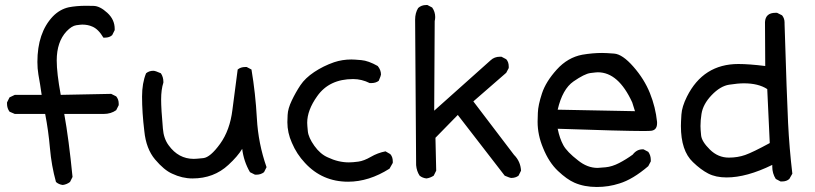

<svg xmlns="http://www.w3.org/2000/svg" viewBox="-20 -721 3247 765"><path d="M230 16Q214 14 203 4Q185 -61 179 -130.5Q173 -200 160 -267H39L18 -276Q8 -290 8 -307V-313L18 -333L39 -343H146Q140 -386 133 -424Q129 -448 129 -474Q129 -590 190 -655Q218 -684 254 -692Q285 -698 323 -698Q328 -698 353 -697.5Q378 -697 407.5 -670Q437 -643 437 -606V-601L427 -581Q416 -571 398 -571H392Q372 -605 348 -615Q330 -623 308 -623Q302 -623 284 -620.5Q266 -618 245 -596Q206 -554 206 -480Q206 -430 222 -343L423 -347L443 -337Q453 -325 453 -308V-302L443 -282Q422 -267 393 -267H236Q254 -168 269 -16L259 4Q246 14 230 16Z M747 -10Q706 -10 666 -29Q634 -43 598 -85.5Q562 -128 555 -199Q546 -273 546 -336Q546 -390 562 -429Q574 -439 591 -439Q599 -439 621 -429Q631 -414 631 -395V-392Q622 -364 622 -325Q622 -287 629 -209Q632 -169 652 -142Q691 -88 752 -88Q762 -88 790 -91Q818 -94 857 -148Q896 -202 906 -283Q916 -364 927 -444Q939 -454 957 -454H963L982 -444Q998 -349 1003.5 -249Q1009 -149 1042 -55L1032 -35Q1019 -25 1002 -25H996L976 -35Q951 -78 945 -128Q927 -98 890 -64Q832 -10 747 -10Z M1367 3Q1264 3 1195 -72Q1162 -107 1143 -152Q1125 -192 1125 -234Q1125 -238 1126 -263Q1127 -288 1142.5 -320.5Q1158 -353 1177 -381.5Q1196 -410 1232 -434Q1268 -458 1311 -473Q1344 -484 1380 -484Q1391 -484 1419.5 -481.5Q1448 -479 1485 -458Q1498 -442 1498 -424Q1498 -420 1489 -399Q1477 -390 1460 -390H1453Q1421 -406 1387 -406Q1292 -406 1244 -338Q1204 -282 1204 -232Q1204 -223 1206.5 -198Q1209 -173 1232.5 -140Q1256 -107 1286 -94Q1328 -74 1370 -74Q1385 -74 1407.5 -77Q1430 -80 1457.5 -96Q1485 -112 1516 -118L1535 -107Q1545 -96 1545 -78V-72L1532 -49Q1450 3 1367 3Z M1679 -10Q1663 -12 1652 -21Q1640 -39 1638 -63L1634 -643Q1634 -669 1646 -689Q1659 -701 1678 -701H1683L1702 -691Q1714 -674 1714 -653Q1714 -645 1712 -637L1710 -280L1935 -481Q1950 -495 1972 -495H1978L1997 -485Q2007 -474 2007 -456V-450L1997 -431L1866 -317L2028 -104Q2054 -78 2056 -41L2046 -21Q2034 -12 2017 -12Q2012 -12 1991 -21L1804 -263L1715 -172L1718 -41L1708 -21Q1694 -12 1679 -10Z M2358 24Q2308 24 2269 7Q2239 -6 2203 -40Q2167 -74 2144 -131Q2122 -183 2122 -236Q2122 -241 2123 -271.5Q2124 -302 2139.5 -349Q2155 -396 2198.5 -444Q2242 -492 2300 -503Q2341 -510 2379 -510Q2394 -510 2427 -507.5Q2460 -505 2503.5 -455.5Q2547 -406 2569.5 -350Q2592 -294 2598 -235V-230Q2598 -203 2575 -200Q2569 -199 2542 -199Q2462 -199 2202 -208Q2210 -169 2224.5 -142.5Q2239 -116 2283 -82Q2320 -52 2361 -52Q2367 -52 2393 -54.5Q2419 -57 2447 -71.5Q2475 -86 2501 -105Q2517 -126 2540 -126H2544L2563 -116Q2573 -102 2573 -84V-78L2563 -59Q2501 -6 2448 10Q2405 24 2358 24ZM2510 -278 2499 -313Q2444 -433 2362 -433Q2356 -433 2332.5 -430Q2309 -427 2265 -396.5Q2221 -366 2202 -284Z M3096 2H3090L3071 -8Q3057 -30 3057 -57V-64Q2955 -14 2875 -14Q2832 -14 2802 -29.5Q2772 -45 2741 -75Q2693 -120 2693 -219Q2693 -233 2695 -264.5Q2697 -296 2717 -336Q2782 -466 2922 -466Q2964 -466 3029 -458L3028 -633Q3030 -670 3070 -670H3076L3096 -660Q3106 -648 3106 -631V-625Q3115 -333 3120 -231.5Q3125 -130 3137 -29L3125 -8Q3114 2 3096 2ZM2884 -93Q2919 -93 2949 -103.5Q2979 -114 3047 -151L3037 -366Q3002 -389 2944 -389Q2920 -389 2885 -383.5Q2850 -378 2815.5 -342Q2781 -306 2775 -267Q2771 -242 2771 -219Q2771 -206 2773.5 -181.5Q2776 -157 2808.5 -125Q2841 -93 2884 -93Z"/></svg>

Font: Xiaolai SC
Style: Regular
Weight: 400
Designer: Nozomi Seto 瀬戸のぞみ
Version: Version 3.11;December 4, 2020;FontCreator 13.0.0.2613 64-bit